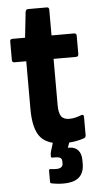

<svg xmlns="http://www.w3.org/2000/svg" viewBox="-57 -660 454 889"><g transform="rotate(-5 170.5 -215.5)"><path d="M224 8Q145 8 112 -31Q79 -70 79 -162V-385H24Q13 -385 13 -397V-483Q13 -494 24 -494H83L96 -613Q98 -625 108 -625H196Q206 -625 206 -613V-494H310Q322 -494 322 -483V-397Q322 -385 310 -385H206V-170Q206 -134 217 -118Q228 -102 255 -102Q268 -102 281.5 -105Q295 -108 310 -114Q323 -119 323 -104V-20Q323 -9 313 -6Q296 0 273 4Q250 8 224 8ZM201 194Q186 194 172.5 192.5Q159 191 149 189Q144 188 142 186.5Q140 185 140 180V130Q140 121 148 122Q153 123 160 123.5Q167 124 174 124Q190 124 197.5 118Q205 112 205 101V92Q205 79 197 74.5Q189 70 175 70H161Q154 70 154 64Q154 59 154.5 53Q155 47 156 43L180 -36Q183 -45 191 -45H251Q263 -45 258 -32L236 31H243Q269 31 283.5 47.5Q298 64 298 93V111Q298 151 275 172.5Q252 194 201 194Z"/></g></svg>

Font: Sofia Sans Condensed ExtraBold
Style: Regular
Weight: 800
Designer: Botio Nikoltchev, Ani Petrova
Foundry: lettersoup
Version: Version 4.101